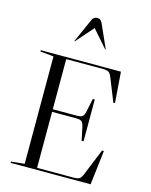

<svg xmlns="http://www.w3.org/2000/svg" viewBox="-138 -1049 891 1136"><g transform="rotate(15 307.0 -480.5)"><path d="M347 -371Q371 -371 380.5 -379Q390 -387 395 -410L412 -491H424V-235H412L395 -316Q390 -339 380.5 -347Q371 -355 347 -355H199V-12H423Q447 -12 458 -19Q469 -26 478 -49L544 -211L555 -210L530 0H40V-8L122 -16V-674L40 -682V-690H531L545 -502L535 -501L479 -641Q470 -664 459.5 -671Q449 -678 425 -678H199V-371ZM410 -794 407 -793 314 -899 221 -793 218 -794 283 -940Q292 -961 314 -961Q327 -961 333.5 -955Q340 -949 345 -940Z"/></g></svg>

Font: Libre Caslon Display
Style: Regular
Weight: 400
Designer: Pablo Impallari, Rodrigo Fuenzalida
Foundry: Pablo Impallari, Rodrigo Fuenzalida
Version: Version 1.002; ttfautohint (v1.5)